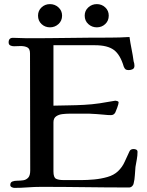

<svg xmlns="http://www.w3.org/2000/svg" viewBox="-20 -913 714 934"><path d="M649 -174Q649 -156 645.5 -137.5Q642 -119 639 -101Q637 -81 636 -60.5Q635 -40 630 -20Q629 -13 622.5 -7Q616 -1 608 -1Q501 -1 394 -2.5Q287 -4 180 -4Q147 -4 114.5 -1.5Q82 1 50 1Q44 1 37 -2.5Q30 -6 30 -13Q30 -26 40 -30Q50 -34 64.5 -34Q79 -34 93 -36Q107 -38 117 -48.5Q127 -59 127 -84L126 -653Q126 -676 113 -682.5Q100 -689 81 -689Q73 -689 64.5 -688.5Q56 -688 48 -688Q38 -688 30 -692Q22 -696 22 -707Q22 -729 43 -729Q60 -729 77 -728Q94 -727 111 -727Q212 -727 312.5 -728.5Q413 -730 514 -730Q562 -730 610 -733Q614 -704 620 -674.5Q626 -645 630 -615Q632 -610 633 -604Q634 -598 634 -593Q634 -581 625.5 -576.5Q617 -572 606 -572Q596 -572 591 -575.5Q586 -579 582 -589Q565 -647 534 -670Q503 -693 442 -693H240V-399Q278 -400 315 -400.5Q352 -401 389 -403Q428 -405 465 -410.5Q502 -416 540 -423Q541 -423 541.5 -423Q542 -423 543 -423Q546 -423 551.5 -421Q557 -419 557 -415Q557 -408 550.5 -390Q544 -372 541 -366Q534 -353 520 -353Q512 -353 503.5 -353.5Q495 -354 487 -355Q469 -357 451 -358Q433 -359 415 -360Q390 -360 366 -360Q342 -360 317 -360Q303 -360 284.5 -358Q266 -356 253 -347Q240 -338 240 -318V-79Q240 -50 252.5 -43.5Q265 -37 290 -37H377Q404 -37 437.5 -40Q471 -43 502.5 -52Q534 -61 554 -80Q575 -100 586.5 -126Q598 -152 610 -177Q615 -188 630 -188Q637 -188 643 -185Q649 -182 649 -174ZM282 -837Q282 -812 264.5 -796Q247 -780 223 -780Q199 -780 182 -796Q165 -812 165 -837Q165 -861 182 -877Q199 -893 223 -893Q247 -893 264.5 -877Q282 -861 282 -837ZM509 -837Q509 -812 492 -796Q475 -780 451 -780Q427 -780 409.5 -796Q392 -812 392 -837Q392 -861 409.5 -877Q427 -893 451 -893Q475 -893 492 -877Q509 -861 509 -837Z"/></svg>

Font: Kaisei HarunoUmi Medium
Style: Regular
Weight: 500
Designer: Font-Kai, 金井和夫
Foundry: KAZUO KANAI
Version: Version 5.003